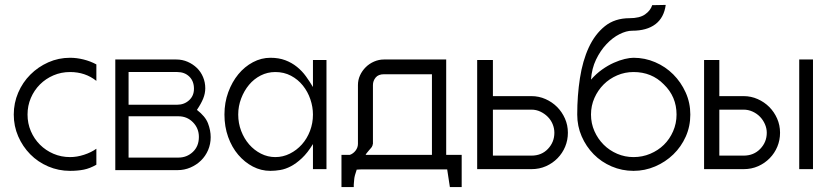

<svg xmlns="http://www.w3.org/2000/svg" viewBox="-20 -690 3351 781"><path d="M265 -455Q292 -455 320 -448Q348 -441 372 -428V-361Q327 -397 265 -397Q229 -397 197.5 -383.5Q166 -370 142.5 -346.5Q119 -323 105.5 -291.5Q92 -260 92 -224Q92 -188 105.5 -156.5Q119 -125 142.5 -101.5Q166 -78 197.5 -64.5Q229 -51 265 -51Q293 -51 322 -60.5Q351 -70 372 -85V-20Q346 -5 321 0Q296 5 265 5Q218 5 176 -13Q134 -31 103 -62.5Q72 -94 54 -135.5Q36 -177 36 -224Q36 -271 54 -313Q72 -355 103.5 -386.5Q135 -418 176.5 -436.5Q218 -455 265 -455Z M697 -448Q722 -448 743.5 -438.5Q765 -429 781 -413.5Q797 -398 806 -376.5Q815 -355 815 -331Q815 -310 806.5 -289Q798 -268 781 -243Q815 -217 826 -188.5Q837 -160 837 -132Q837 -104 826.5 -79.5Q816 -55 797.5 -37Q779 -19 754.5 -8.5Q730 2 703 2H449V-448ZM503 -217V-49H706Q740 -49 764.5 -72Q789 -95 789 -133Q789 -168 765 -192.5Q741 -217 706 -217ZM503 -397V-264H701Q729 -264 749 -282Q769 -300 769 -329Q769 -360 750 -378.5Q731 -397 701 -397Z M1308 -446V-2H1253V-104Q1231 -68 1208 -46.5Q1185 -25 1163 -13.5Q1141 -2 1120 1.5Q1099 5 1080 5Q1042 5 1008.5 -12.5Q975 -30 949 -60.5Q923 -91 908 -133Q893 -175 893 -224Q893 -273 908.5 -315Q924 -357 949.5 -388Q975 -419 1009 -437Q1043 -455 1080 -455Q1114 -455 1140.5 -445Q1167 -435 1188 -418Q1209 -401 1224.5 -379.5Q1240 -358 1253 -336V-446ZM1253 -224Q1253 -255 1242.5 -286Q1232 -317 1212 -342Q1192 -367 1163.5 -382Q1135 -397 1100 -397Q1068 -397 1040.5 -383Q1013 -369 993 -345Q973 -321 961 -289.5Q949 -258 949 -224Q949 -189 961 -157.5Q973 -126 993.5 -102.5Q1014 -79 1041.5 -65Q1069 -51 1100 -51Q1131 -51 1159 -65Q1187 -79 1208 -102.5Q1229 -126 1241 -157.5Q1253 -189 1253 -224Z M1403 -60Q1417 -65 1426.5 -77.5Q1436 -90 1436 -105V-344Q1436 -365 1444.5 -383.5Q1453 -402 1467.5 -416.5Q1482 -431 1501.5 -439.5Q1521 -448 1542 -448H1795V-60H1858V71H1810L1799 -1H1451Q1449 -1 1440.5 -0.5Q1432 0 1431 0Q1422 26 1421 37.5Q1420 49 1419 61V71H1369V-60ZM1497 -105Q1496 -104 1496 -101.5Q1496 -99 1494 -96Q1494 -94 1490 -89Q1486 -84 1480.5 -78Q1475 -72 1471 -66.5Q1467 -61 1467 -60H1737V-388H1542Q1519 -388 1508 -374.5Q1497 -361 1497 -344Z M2142 -299Q2172 -299 2199 -287Q2226 -275 2246 -255Q2266 -235 2278 -208Q2290 -181 2290 -150Q2290 -120 2279 -93.5Q2268 -67 2248 -46.5Q2228 -26 2201 -14Q2174 -2 2142 -2H1921V-446H1985V-299ZM1985 -57H2142Q2183 -57 2209 -84.5Q2235 -112 2235 -150Q2235 -168 2228 -185Q2221 -202 2208 -215Q2195 -228 2178 -236Q2161 -244 2142 -244H1985Z M2557 -455Q2603 -455 2645 -437Q2687 -419 2718.5 -387.5Q2750 -356 2769 -314Q2788 -272 2788 -224Q2788 -176 2769.5 -134.5Q2751 -93 2719 -62Q2687 -31 2645 -13Q2603 5 2557 5Q2510 5 2468 -13Q2426 -31 2395 -62.5Q2364 -94 2346 -135.5Q2328 -177 2328 -224Q2328 -301 2339 -372Q2350 -443 2375 -497Q2400 -551 2440.5 -583.5Q2481 -616 2541 -616Q2582 -616 2604 -631.5Q2626 -647 2633 -669Q2650 -669 2662 -669.5Q2674 -670 2688 -670Q2681 -618 2646 -591.5Q2611 -565 2551 -565Q2528 -565 2500 -551Q2472 -537 2447 -510.5Q2422 -484 2404.5 -447.5Q2387 -411 2384 -366Q2405 -390 2429 -407Q2453 -424 2476.5 -434.5Q2500 -445 2521 -450Q2542 -455 2557 -455ZM2680 -347Q2631 -397 2557 -397Q2522 -397 2490.5 -383.5Q2459 -370 2435.5 -346.5Q2412 -323 2398 -291.5Q2384 -260 2384 -224Q2384 -188 2398 -156.5Q2412 -125 2435.5 -101.5Q2459 -78 2490.5 -64.5Q2522 -51 2557 -51Q2593 -51 2625 -64.5Q2657 -78 2680.5 -101Q2704 -124 2718 -156Q2732 -188 2732 -224Q2732 -297 2680 -347Z M3005 -299Q3035 -299 3062 -287Q3089 -275 3109 -255Q3129 -235 3141 -208Q3153 -181 3153 -150Q3153 -120 3142 -93.5Q3131 -67 3111 -46.5Q3091 -26 3064 -14Q3037 -2 3005 -2H2844V-446H2906V-299ZM2906 -57H3005Q3046 -57 3072.5 -84.5Q3099 -112 3099 -150Q3099 -168 3091.5 -185Q3084 -202 3071.5 -215Q3059 -228 3041.5 -236Q3024 -244 3005 -244H2906ZM3287 -448V-2H3231V-448Z"/></svg>

Font: Fundamental  Brigade Scvhlank
Style: Regular
Weight: 100
Designer: Peter Wiegel, original typeface by Arno Drescher 1935
Foundry: Peter Wiegel
Version: Version 0.000 2012 initial release